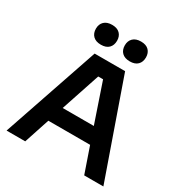

<svg xmlns="http://www.w3.org/2000/svg" viewBox="-214 -1109 1200 1266"><g transform="rotate(30 386.5 -476.0)"><path d="M267 -730H499L755 0H609L542 -194H224L160 0H18ZM501 -314 400 -611H363L264 -314ZM192 -877Q192 -911 213 -931.5Q234 -952 273 -952Q312 -952 332.5 -931.5Q353 -911 353 -877Q353 -842 332.5 -821.5Q312 -801 273 -801Q234 -801 213 -821.5Q192 -842 192 -877ZM412 -877Q412 -911 433 -931.5Q454 -952 493 -952Q532 -952 552.5 -931.5Q573 -911 573 -877Q573 -842 552.5 -821.5Q532 -801 493 -801Q454 -801 433 -821.5Q412 -842 412 -877Z"/></g></svg>

Font: Sora-SIA SemiBold
Style: Regular
Weight: 600
Designer: Jonathan Barnbrook, Julián Moncada
Foundry: Barnbrook Fonts
Version: Version 2.000